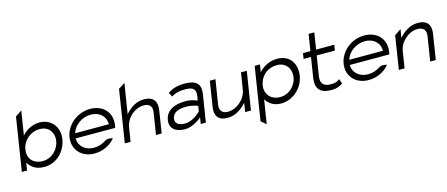

<svg xmlns="http://www.w3.org/2000/svg" viewBox="-51 -1252 4778 2052"><g transform="rotate(-15 2338.0 -225.5)"><path d="M46 0H104L117 -83L125 -71C157 -26 208 11 291 11C441 11 536 -106 555 -226C577 -368 482 -462 366 -462C284 -462 225 -427 180 -383L168 -371L210 -636L139 -589ZM145 -226C158 -309 238 -393 348 -393C454 -393 500 -308 487 -226C473 -137 396 -54 295 -54C183 -54 129 -128 145 -226Z M634 -226C613 -95 704 11 849 11C943 11 1027 -31 1079 -96C1064 -101 1021 -112 990 -90C952 -65 907 -50 859 -50C765 -50 697 -110 694 -191V-197H1132L1137 -227C1158 -358 1069 -462 924 -462C779 -462 655 -357 634 -226ZM703 -252 705 -258C733 -340 820 -401 915 -401C1010 -401 1075 -340 1076 -258V-252Z M1188 -10H1252L1276 -161C1285 -218 1314 -264 1351 -296C1385 -325 1432 -350 1490 -350C1558 -350 1580 -306 1571 -250L1533 -10H1596L1635 -258C1650 -351 1611 -412 1507 -412C1420 -412 1358 -367 1310 -316L1298 -303L1351 -636L1279 -589Z M1696 -129C1683 -44 1742 11 1851 11C1941 11 2027 -62 2027 -62L2037 -72L2026 0H2082L2130 -301C2148 -412 2098 -462 1971 -462C1882 -462 1829 -442 1782 -409L1807 -362C1852 -392 1896 -401 1962 -401C2044 -401 2079 -373 2067 -300L2059 -250L2051 -253C2051 -253 1996 -278 1932 -278C1808 -278 1713 -236 1696 -129ZM1764 -130C1775 -201 1849 -219 1923 -219C1986 -219 2047 -196 2047 -196L2050 -195L2040 -135L2039 -134C2039 -134 1958 -48 1865 -48C1801 -48 1755 -73 1764 -130Z M2195 -143C2180 -50 2216 11 2320 11C2407 11 2471 -34 2519 -85L2533 -98L2517 0H2581L2648 -422H2584L2555 -240C2546 -183 2514 -137 2477 -105C2443 -76 2398 -51 2340 -51C2273 -51 2249 -95 2258 -151L2301 -422H2239Z M2650 138 2706 185 2748 -80 2756 -68C2787 -24 2835 11 2917 11C3033 11 3159 -83 3181 -225C3200 -345 3142 -462 2992 -462C2909 -462 2846 -425 2800 -381L2788 -369L2801 -451H2743ZM2771 -225C2787 -323 2863 -397 2975 -397C3076 -397 3127 -314 3113 -225C3100 -143 3027 -58 2921 -58C2811 -58 2758 -142 2771 -225Z M3267 -387H3349L3313 -159C3298 -49 3345 11 3469 11C3534 11 3562 -5 3597 -27L3578 -80C3550 -61 3536 -50 3479 -50C3397 -50 3366 -92 3377 -164L3412 -387H3613L3623 -449H3422L3451 -632H3388L3359 -449H3277Z M3667 -226C3646 -95 3737 11 3882 11C3976 11 4060 -31 4112 -96C4097 -101 4054 -112 4023 -90C3985 -65 3940 -50 3892 -50C3798 -50 3730 -110 3727 -191V-197H4165L4170 -227C4191 -358 4102 -462 3957 -462C3812 -462 3688 -357 3667 -226ZM3736 -252 3738 -258C3766 -340 3853 -401 3948 -401C4043 -401 4108 -340 4109 -258V-252Z M4220 -10H4284L4312 -192C4321 -249 4353 -295 4390 -327C4424 -356 4469 -381 4527 -381C4594 -381 4619 -337 4610 -281L4567 -10H4629L4673 -289C4688 -382 4650 -443 4546 -443C4459 -443 4395 -398 4347 -347L4335 -334L4350 -427L4278 -379Z"/></g></svg>

Font: Charger Sport
Style: LitExtObl
Weight: 300
Designer: Jasper
Foundry: Cannot Into Space Fonts
Version: Version 1.1